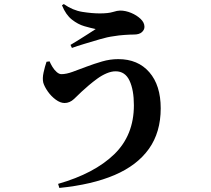

<svg xmlns="http://www.w3.org/2000/svg" viewBox="-20 -845 1040 945"><path d="M266 60Q444 9 541.5 -85Q639 -179 639 -327Q639 -402 617.5 -448Q596 -494 549 -494Q528 -494 504.5 -484Q481 -474 459 -458Q437 -442 417 -425Q397 -408 382 -394Q366 -378 344.5 -358Q323 -338 298 -338Q277 -338 254.5 -354.5Q232 -371 215.5 -394.5Q199 -418 193 -438Q188 -459 194.5 -488.5Q201 -518 209 -541L224 -543Q229 -531 238 -516Q247 -501 259 -490.5Q271 -480 282 -480Q306 -480 337.5 -491.5Q369 -503 406 -517Q443 -531 482.5 -542.5Q522 -554 562 -554Q659 -554 715 -489.5Q771 -425 771 -312Q771 -194 713 -112.5Q655 -31 544 16.5Q433 64 272 80ZM327 -624Q347 -636 370.5 -650.5Q394 -665 415.5 -679Q437 -693 451 -702Q427 -707 395.5 -716Q364 -725 334 -748.5Q304 -772 285 -819L294 -825Q338 -794 385.5 -786.5Q433 -779 471 -779Q513 -779 535.5 -786Q558 -793 571 -793Q598 -793 625.5 -781.5Q653 -770 672 -752Q691 -734 691 -713Q691 -698 678 -686.5Q665 -675 639 -675Q621 -675 592 -673Q563 -671 541 -667Q509 -663 470.5 -651.5Q432 -640 395 -629Q358 -618 334 -609Z"/></svg>

Font: Noto Serif SC ExtraLight ExtraBold
Style: Regular
Weight: 800
Version: Version 2.002-H1;hotconv 1.1.0;makeotfexe 2.6.0